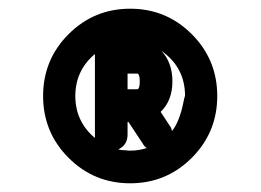

<svg xmlns="http://www.w3.org/2000/svg" viewBox="-20 -512 600 441"><path d="M137.5 -149.5Q79 -208 79 -291.5Q79 -375 137.5 -433.5Q196 -492 279 -492Q362 -492 420.5 -433.5Q479 -375 479 -291.5Q479 -208 420.5 -149.5Q362 -91 279 -91Q196 -91 137.5 -149.5ZM295 -307Q301 -307 301 -325Q301 -341 296 -343Q296 -343 295 -343Q291 -343 283.5 -343Q276 -343 273 -343V-307ZM296 -343ZM198 -388Q153 -350 153 -291.5Q153 -233 198 -195Q198 -199 198 -203V-381Q198 -384 198 -388ZM273 -232V-203Q273 -179 252 -169Q254 -168 258 -167.5Q262 -167 265.5 -167Q269 -167 272 -166.5Q275 -166 277 -166Q279 -166 279 -166Q299 -166 317 -172Q311 -176 308 -182Q308 -182 275 -232Q274 -232 273.5 -232Q273 -232 273 -232ZM351 -395Q376 -368 376 -325Q376 -281 349 -255L370 -223Q374 -218 375 -211Q384 -222 390.5 -239Q397 -256 400.5 -273.5Q404 -291 405 -292Q405 -357 351 -395Z"/></svg>

Font: Brass Mono
Style: Bold
Weight: 700
Monospace: yes
Version: Version 1.100; ttfautohint (v1.8.3) -l 8 -r 50 -G 200 -x 14 